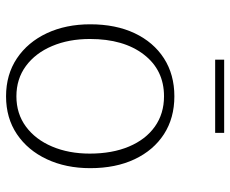

<svg xmlns="http://www.w3.org/2000/svg" viewBox="-82 -658 750 625"><g transform="rotate(90 292.5 -345.0)"><path d="M293 9.8Q222.2 9.8 169.4 -25.6Q116.7 -61 87.6 -123Q58.6 -185.1 58.6 -264.2Q58.6 -347.2 87.6 -408.7Q116.7 -470.2 169.4 -504.2Q222.2 -538.1 293 -538.1Q363.8 -538.1 416.3 -504.2Q468.8 -470.2 497.8 -408.7Q526.9 -347.2 526.9 -264.2Q526.9 -185.1 497.8 -123Q468.8 -61 416.3 -25.6Q363.8 9.8 293 9.8ZM293 -23.9Q349.6 -23.9 391.6 -54.9Q433.6 -85.9 456.5 -140.1Q479.5 -194.3 479.5 -262.7Q479.5 -335.9 456.5 -390.4Q433.6 -444.8 391.6 -474.6Q349.6 -504.4 293 -504.4Q207.5 -504.4 157 -438.7Q106.4 -373 106.4 -263.2Q106.4 -194.3 129.4 -140.1Q152.3 -85.9 194.3 -54.9Q236.3 -23.9 293 -23.9ZM173.8 -670.9V-700.2H412.1V-670.9Z"/></g></svg>

Font: Comme Thin
Style: Regular
Weight: 250
Version: Version 1.000;gftools[0.9.27]